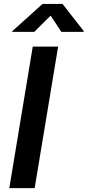

<svg xmlns="http://www.w3.org/2000/svg" viewBox="-20 -967 451 987"><path d="M278.8 -727.5 158.2 0H27.8L148.4 -727.5ZM156.2 -803.2H42.5L43.5 -807.1L198.7 -946.8H301.3L410.6 -807.1L409.7 -803.2H295.4L240.2 -886.7Z"/></svg>

Font: Inter SemiBold
Style: Italic
Weight: 600
Italic angle: -9.3988°
Designer: Rasmus Andersson
Foundry: rsms
Version: Version 4.001;git-66647c0bb